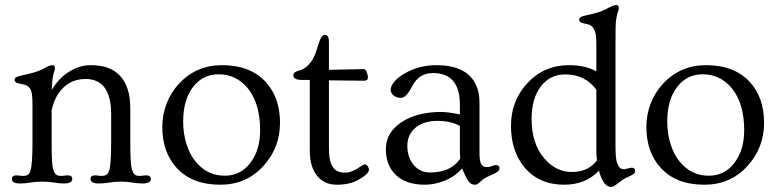

<svg xmlns="http://www.w3.org/2000/svg" viewBox="-20 -718 3075 759"><path d="M59.1 7.3Q26.9 7.3 26.9 -10.7Q26.9 -24.9 44.9 -24.9L70.8 -22.5Q82 -22.5 89.4 -26.6Q96.7 -30.8 100.6 -44.4Q108.4 -69.3 108.4 -154.8V-300.8Q108.4 -350.1 101.8 -362.5Q95.2 -375 85.9 -379.6Q76.7 -384.3 57.1 -387.5Q37.6 -390.6 37.6 -402.8Q37.6 -414.1 62.5 -418.9Q125.5 -432.1 146.5 -443.8Q175.3 -460.4 186.3 -460.4Q197.3 -460.4 197.3 -449.2Q197.3 -443.8 195.3 -438Q186 -414.6 184.6 -362.3Q212.4 -409.7 254.2 -435.1Q295.9 -460.4 336.7 -460.4Q377.4 -460.4 405.8 -450.2Q434.1 -439.9 454.1 -418.9Q495.1 -375 495.1 -289.6V-154.8Q495.1 -69.3 501 -50Q506.8 -30.8 514.2 -26.6Q521.5 -22.5 532.7 -22.5L558.1 -24.9Q576.2 -24.9 576.2 -10.7Q576.2 7.3 543.5 7.3Q524.4 7.3 503.2 3.7Q481.9 0 457.8 0Q433.6 0 411.6 3.7Q389.6 7.3 370.6 7.3Q337.9 7.3 337.9 -10.7Q337.9 -24.9 356 -24.9L381.3 -22.5Q392.6 -22.5 399.9 -26.6Q407.2 -30.8 411.6 -44.4Q419.4 -68.8 419.4 -154.8V-266.1Q419.4 -405.8 317.9 -405.8Q246.1 -405.8 206.1 -340.8Q191.9 -316.9 184.1 -282.2V-154.8Q184.1 -69.3 189.9 -50Q195.8 -30.8 203.1 -26.6Q210.4 -22.5 221.7 -22.5L247.6 -24.9Q265.6 -24.9 265.6 -10.7Q265.6 7.3 233.4 7.3Q214.8 7.3 194.1 3.7Q173.3 0 147.5 0Q121.6 0 99.9 3.7Q78.1 7.3 59.1 7.3Z M621.6 -216.8Q621.6 -264.2 638.7 -308.6Q655.8 -353 687 -386.7Q755.4 -460.4 857.4 -460.4Q970.7 -460.4 1031.7 -392.6Q1086.9 -331.1 1086.9 -232.9Q1086.9 -133.8 1021 -61.5Q953.6 12.2 851.1 12.2Q737.8 12.2 677.2 -55.7Q621.6 -117.2 621.6 -216.8ZM704.1 -237.3Q704.1 -189.5 717.3 -147.9Q730.5 -106.4 753.4 -79.1Q798.8 -23.4 868.2 -23.4Q929.7 -23.4 968.3 -72.3Q1008.3 -123 1008.3 -203.1Q1008.3 -309.1 959.5 -369.1Q913.6 -424.3 844.2 -424.3Q782.7 -424.3 744.1 -375.5Q704.1 -324.7 704.1 -237.3Z M1434.6 -412.1Q1434.6 -398.9 1418.9 -398.9L1280.3 -400.4V-129.9Q1280.3 -54.2 1316.9 -40Q1328.1 -35.6 1343.3 -35.6Q1358.4 -35.6 1370.8 -40.8Q1383.3 -45.9 1393.1 -51.8Q1402.8 -57.6 1409.7 -62.7Q1416.5 -67.9 1422.6 -67.9Q1428.7 -67.9 1433.6 -61Q1438.5 -54.2 1438.5 -47.4Q1438.5 -30.3 1395 -6.3Q1361.8 12.2 1311.5 12.2Q1261.2 12.2 1232.9 -23.7Q1204.6 -59.6 1204.6 -123V-401.9H1174.8Q1139.6 -401.9 1139.6 -419.9Q1139.6 -433.1 1159.2 -438Q1178.7 -442.9 1192.9 -455.3Q1207 -467.8 1216.1 -483.6Q1225.1 -499.5 1230.5 -516.6Q1235.8 -533.7 1240.2 -547.9Q1251 -580.1 1264.6 -580.1Q1280.3 -580.1 1280.3 -552.2V-441.9L1417.5 -444.8Q1427.7 -444.8 1433.6 -420.4Q1434.6 -415 1434.6 -412.1Z M1940.4 -65.4Q1954.6 -65.4 1954.6 -52.5Q1954.6 -39.6 1926.3 -27.8Q1897.9 -16.1 1886.7 -6.6Q1875.5 2.9 1870.1 7.6Q1864.7 12.2 1857.4 12.2Q1842.8 12.2 1833 0Q1823.2 -12.2 1806.6 -52.2Q1778.8 -20.5 1739 -4.2Q1699.2 12.2 1660.2 12.2Q1586.4 12.2 1545.9 -25.4Q1505.4 -63 1505.4 -128.4Q1505.4 -193.8 1566.7 -234.6Q1627.9 -275.4 1723.1 -275.4Q1751.5 -275.4 1797.9 -265.6V-303.7Q1797.9 -429.2 1691.9 -429.2Q1635.7 -429.2 1609.4 -377.4Q1586.4 -331.1 1564.5 -331.1Q1548.3 -331.1 1536.4 -340.3Q1524.4 -349.6 1524.4 -363.8Q1524.4 -377.9 1539.1 -395.3Q1553.7 -412.6 1578.1 -426.8Q1635.7 -460.4 1704.6 -460.4Q1826.7 -460.4 1862.3 -380.9Q1875.5 -352.5 1875.5 -311.5V-116.7Q1875.5 -79.1 1882.8 -68.4Q1890.1 -57.6 1903.3 -57.6Q1916.5 -57.6 1924.8 -61.5Q1933.1 -65.4 1940.4 -65.4ZM1797.9 -220.2Q1762.7 -240.2 1709 -240.2Q1655.3 -240.2 1622.8 -213.4Q1590.3 -186.5 1590.3 -141.4Q1590.3 -96.2 1615.2 -66.2Q1640.1 -36.1 1679.2 -36.1Q1762.7 -36.1 1799.3 -90.8Q1797.9 -104.5 1797.9 -121.1Z M2347.7 -43.5Q2295.4 12.2 2210.4 12.2Q2110.8 12.2 2053.2 -56.6Q2000 -121.1 2000 -220.7Q2000 -320.3 2065.4 -390.1Q2131.3 -460.4 2229.5 -460.4Q2293.9 -460.4 2337.4 -436V-539.1Q2337.4 -585 2330.1 -598.9Q2322.8 -612.8 2314.5 -617.7Q2306.2 -622.6 2287.8 -625.5Q2269.5 -628.4 2269.5 -640.6Q2269.5 -651.9 2294.4 -656.7Q2353 -668.9 2375 -681.6Q2404.8 -698.2 2415 -698.2Q2426.3 -698.2 2426.3 -687Q2426.3 -681.6 2424.3 -675.8Q2414.1 -649.4 2413.6 -608.9Q2413.1 -568.4 2413.1 -543V-143.1Q2413.1 -89.4 2419.4 -73.7Q2425.8 -58.1 2432.1 -53.5Q2438.5 -48.8 2447.3 -48.8L2476.6 -55.2Q2490.7 -55.2 2490.7 -42.5Q2490.7 -35.2 2484.6 -30.3Q2478.5 -25.4 2463.9 -19Q2449.2 -12.7 2439.5 -5.9Q2429.7 1 2422.4 6.8Q2405.8 21 2396.5 21Q2364.7 21 2347.7 -43.5ZM2337.4 -363.3Q2293 -423.8 2214.4 -423.8Q2155.3 -423.8 2119.6 -378.4Q2081.5 -330.6 2081.5 -247.6Q2081.5 -150.9 2130.9 -92.8Q2176.8 -38.1 2240.7 -38.1Q2305.7 -38.1 2339.8 -84Q2337.4 -102.1 2337.4 -126Z M2535.2 -216.8Q2535.2 -264.2 2552.2 -308.6Q2569.3 -353 2600.6 -386.7Q2668.9 -460.4 2771 -460.4Q2884.3 -460.4 2945.3 -392.6Q3000.5 -331.1 3000.5 -232.9Q3000.5 -133.8 2934.6 -61.5Q2867.2 12.2 2764.6 12.2Q2651.4 12.2 2590.8 -55.7Q2535.2 -117.2 2535.2 -216.8ZM2617.7 -237.3Q2617.7 -189.5 2630.9 -147.9Q2644 -106.4 2667 -79.1Q2712.4 -23.4 2781.7 -23.4Q2843.3 -23.4 2881.8 -72.3Q2921.9 -123 2921.9 -203.1Q2921.9 -309.1 2873 -369.1Q2827.1 -424.3 2757.8 -424.3Q2696.3 -424.3 2657.7 -375.5Q2617.7 -324.7 2617.7 -237.3Z"/></svg>

Font: Ovo
Style: Regular
Weight: 400
Designer: Nicole Fally
Foundry: Sorkin Type Co.
Version: Version 1.001